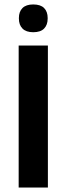

<svg xmlns="http://www.w3.org/2000/svg" viewBox="-20 -844 300 864"><path d="M195.5 0H64V-639H195.5ZM129.5 -699Q97.5 -699 81.2 -715.5Q65 -732 65 -760.5V-763Q65 -791.5 81.2 -807.8Q97.5 -824 129.5 -824Q162.5 -824 178.5 -807.8Q194.5 -791.5 194.5 -763V-760.5Q194.5 -732 178.5 -715.5Q162.5 -699 129.5 -699Z"/></svg>

Font: Anek Latin Medium SemiBold
Style: Regular
Weight: 600
Version: Version 1.003